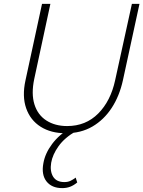

<svg xmlns="http://www.w3.org/2000/svg" viewBox="-20 -678 737 987"><path d="M318 7Q242 7 189 -26.5Q136 -60 114.5 -121.5Q93 -183 111 -265L196 -658H239L156 -272Q140 -196 157 -141.5Q174 -87 218.5 -58.5Q263 -30 325 -30Q421 -30 485 -94.5Q549 -159 572 -266L658 -658H697L612 -266Q594 -184 554 -123Q514 -62 455 -27.5Q396 7 318 7ZM300 289Q246 289 219 254.5Q192 220 203 161Q212 110 248 62Q284 14 346 -24L371 -4Q312 30 281 73.5Q250 117 243 159Q236 202 253 230Q270 258 311 258Q329 258 342.5 251.5Q356 245 369 235L377 260Q359 275 340.5 282Q322 289 300 289Z"/></svg>

Font: Ysabeau ExtraLight
Style: Italic
Weight: 250
Italic angle: -12°
Version: Version 2.000;gftools[0.9.27.dev2+g8671c4b]